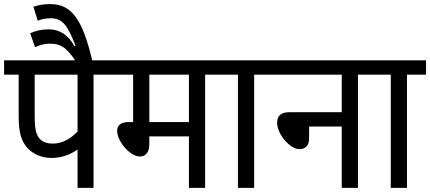

<svg xmlns="http://www.w3.org/2000/svg" viewBox="-20 -916 2097 936"><path d="M436 -552H530V-622H0V-552H71V-350C71 -268 84 -228 114 -194C140 -167 179 -146 231 -146C286 -146 325 -165 358 -187V0H436ZM358 -552V-275C328 -243 286 -216 238 -216C210 -216 189 -223 175 -238C156 -259 149 -283 149 -360V-552Z M351 -615H431C382 -828 326 -896 225 -896C193 -896 169 -892 143 -883L164 -815C182 -822 200 -827 227 -827C282 -827 309 -796 348 -693L343 -691C313 -745 272 -773 217 -773C184 -773 154 -766 127 -754L151 -686C174 -697 199 -703 222 -703C270 -703 300 -692 351 -615Z M980 -552H1073V-622H516V-552H629V-321H607C566 -321 551 -302 551 -278C551 -228 613 -153 662 -153C687 -153 708 -170 708 -213V-251H901V0H980ZM901 -552V-321H708V-552Z M1219 -552H1312V-622H1060V-552H1140V0H1219Z M1298 -622V-552H1646V-369H1390C1346 -369 1331 -348 1331 -317C1331 -262 1394 -189 1439 -189C1470 -189 1487 -207 1487 -243V-299H1646V0H1725V-552H1818V-622Z M1964 -552H2057V-622H1805V-552H1885V0H1964Z"/></svg>

Font: Noto Sans SemiCondensed
Style: Italic
Weight: 400
Width: 4
Italic angle: -12°
Designer: Monotype Design Team
Foundry: Monotype Imaging Inc.
Version: Version 2.013